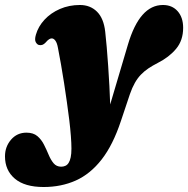

<svg xmlns="http://www.w3.org/2000/svg" viewBox="-133 -505 754 770"><path d="M380 -326Q403.5 -405.5 438.5 -445.2Q473.5 -485 520.5 -485Q557.5 -485 579.5 -460Q601.5 -435 601.5 -393.5Q601.5 -343 573.2 -309.2Q545 -275.5 499.5 -252.5Q479 -242 462.2 -230.8Q445.5 -219.5 432 -205.5Q418.5 -191.5 407.8 -172.5Q397 -153.5 388 -127.5L352 -20Q320 76.5 274.5 134.8Q229 193 170.8 219Q112.5 245 42 245Q-34 245 -73.5 211.5Q-113 178 -113 122Q-113 83.5 -88.8 55.2Q-64.5 27 -27 27Q0.5 27 16.8 40.8Q33 54.5 43.2 74.8Q53.5 95 62 115.5Q70.5 136 82 149.8Q93.5 163.5 112.5 163.5Q121.5 163.5 129.2 160Q137 156.5 142.2 148.2Q147.5 140 150.5 126Q153.5 112 153.5 90.5Q153.5 69.5 151.2 40.2Q149 11 144.8 -23.8Q140.5 -58.5 135.2 -96Q130 -133.5 124 -171.8Q118 -210 111.8 -245.8Q105.5 -281.5 99.5 -312.5Q96 -332.5 89.2 -341.8Q82.5 -351 74.5 -351Q69.5 -351 63.8 -347.5Q58 -344 49.5 -334Q43.5 -327.5 37 -325.2Q30.5 -323 23.5 -324.5Q16 -326 10.5 -335.8Q5 -345.5 11 -366Q20.5 -399 45.5 -426Q70.5 -453 107.2 -469Q144 -485 187.5 -485Q229 -485 256 -458.2Q283 -431.5 289 -377.5Q292 -351.5 295 -316.2Q298 -281 300.8 -240.8Q303.5 -200.5 305.8 -159Q308 -117.5 309.2 -78.8Q310.5 -40 311 -8L286.5 -10.5Z"/></svg>

Font: Fraunces
Style: Italic
Weight: 900
Italic angle: -16°
Version: Version 1.000;[0bf87f6ff]